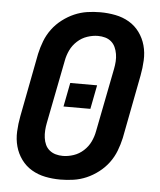

<svg xmlns="http://www.w3.org/2000/svg" viewBox="-51 -726 652 783"><g transform="rotate(5 275.0 -335.0)"><path d="M225 12Q193 12 163 6Q133 0 107.5 -15Q82 -30 64.5 -54Q47 -78 39 -107Q31 -136 32.5 -168Q34 -200 40 -231L90 -491Q96 -518 106 -544Q116 -570 133 -593Q150 -616 173.5 -634Q197 -652 222.5 -663Q248 -674 274.5 -678Q301 -682 328 -682Q360 -682 390.5 -676Q421 -670 446.5 -655Q472 -640 489.5 -616Q507 -592 515 -563Q523 -534 521.5 -502Q520 -470 514 -439L464 -179Q458 -152 448 -126Q438 -100 421 -77Q404 -54 380.5 -36Q357 -18 331.5 -7Q306 4 279 8Q252 12 225 12ZM227 -85Q248 -85 270.5 -92.5Q293 -100 311 -116.5Q329 -133 339 -154Q349 -175 353 -197L404 -457Q407 -472 408 -487.5Q409 -503 406.5 -518Q404 -533 398 -546Q392 -559 381.5 -568Q371 -577 357 -581Q343 -585 327 -585Q306 -585 283.5 -577.5Q261 -570 243 -553.5Q225 -537 215 -516Q205 -495 201 -473L150 -213Q147 -198 146 -182.5Q145 -167 147 -152Q149 -137 155 -124Q161 -111 172 -102Q183 -93 197 -89Q211 -85 227 -85ZM212 -286 231 -384H341L322 -286Z"/></g></svg>

Font: Lode
Style: Bold Italic
Weight: 700
Italic angle: -11°
Monospace: yes
Designer: Belleve Invis
Foundry: Belleve Invis
Version: Version 29.2.0; ttfautohint (v1.8.3)